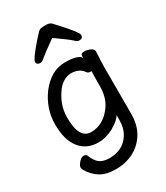

<svg xmlns="http://www.w3.org/2000/svg" viewBox="-222 -822 944 1094"><g transform="rotate(-30 250.0 -275.0)"><path d="M207 181Q142 181 103 156Q64 131 39 87Q35 81 35 71Q35 60 51 41Q67 22 83 22Q101 22 105 37Q121 76 143.5 92Q166 108 208 108Q251 108 285.5 89.5Q320 71 341 35Q362 -1 362 -51V-85Q345 -55 296 -28Q247 -1 196 -1Q120 -1 76 -55.5Q32 -110 32 -213Q32 -316 96 -403Q166 -492 255 -492Q345 -492 361 -461L360 -475Q360 -491 384 -491Q403 -491 422.5 -482Q442 -473 442 -457Q438 -381 438 -358V-50Q438 24 406.5 75.5Q375 127 323 154Q271 181 207 181ZM189 -73Q266 -73 319 -141Q359 -189 362 -263Q363 -290 363 -362Q365 -366 365 -368Q365 -373 356 -373Q342 -373 335 -383Q310 -421 254 -421Q229 -421 202 -404Q175 -387 156 -356Q111 -290 111 -212Q111 -73 189 -73ZM136 -559Q111 -559 111 -580Q111 -597 184 -681Q203 -702 214.5 -714.5Q226 -727 237.5 -729Q249 -731 271 -731Q295 -731 307 -717.5Q319 -704 337 -685Q416 -599 416 -581Q416 -559 391 -559Q379 -559 362 -575.5Q345 -592 264 -649Q180 -589 163.5 -574Q147 -559 136 -559Z"/></g></svg>

Font: LXGW WenKai Mono TC
Style: Bold
Weight: 700
Designer: LXGW / Fontworks Inc.
Foundry: LXGW / Fontworks Inc.
Version: Version 1.330